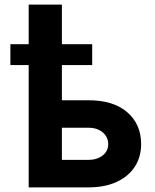

<svg xmlns="http://www.w3.org/2000/svg" viewBox="-20 -812 670 832"><path d="M379.5 -620.5V-530.1H25V-620.5ZM198.8 -377.5H362.1Q470.4 -378 530.9 -326.1Q591.3 -274.2 591.6 -188.1Q591.6 -131.9 564.2 -89.6Q536.8 -47.4 485.5 -23.7Q434.3 0 362.1 0H104.3V-792H248.2V-119.1H362.1Q400.2 -119.1 424.5 -138.1Q448.7 -157 449 -187.1Q448.7 -218.8 424.5 -238.9Q400.2 -258.9 362.1 -258.4H198.8Z"/></svg>

Font: Inter V
Style: 
Weight: 400
Designer: Rasmus Andersson
Foundry: rsms
Version: Version 4.000;git-a3f224843